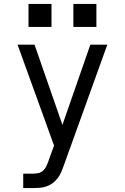

<svg xmlns="http://www.w3.org/2000/svg" viewBox="-20 -964 640 984"><path d="M99 0V-74H148Q163 -74 177 -77Q191 -80 201.5 -90Q212 -100 218 -113Q224 -126 229 -140Q229 -141 229 -141Q229 -141 229 -141L257 -218L70 -735H157L300 -324L443 -735H530L307 -116Q301 -99 294 -82.5Q287 -66 276 -51.5Q265 -37 250.5 -26Q236 -15 219 -9Q202 -3 184 -1.5Q166 0 148 0ZM356 -826V-944H474V-826ZM126 -826V-944H244V-826Z"/></svg>

Font: Iosevka SS04 Extended
Style: Regular
Weight: 400
Width: 7
Monospace: yes
Designer: Belleve Invis
Foundry: Belleve Invis
Version: Version 19.0.0; ttfautohint (v1.8.4)